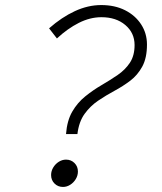

<svg xmlns="http://www.w3.org/2000/svg" viewBox="-20 -731 640 759"><path d="M241 -201Q245 -254 265.5 -289.5Q286 -325 317 -350Q348 -375 381.5 -394.5Q415 -414 445 -434.5Q475 -455 493.5 -483Q512 -511 512 -553Q512 -601 475.5 -632Q439 -663 381 -663Q336 -663 291.5 -640.5Q247 -618 205 -579L174 -619Q224 -663 276 -687Q328 -711 380 -711Q434 -711 474.5 -690.5Q515 -670 538 -634.5Q561 -599 561 -555Q561 -502 542.5 -468Q524 -434 495 -412Q466 -390 432.5 -372Q399 -354 368 -333Q337 -312 314.5 -281Q292 -250 286 -201ZM229 8Q209 8 195.5 -5.5Q182 -19 182 -39Q182 -55 190.5 -69Q199 -83 212.5 -91.5Q226 -100 241 -100Q261 -100 274.5 -86.5Q288 -73 288 -53Q288 -37 279.5 -23Q271 -9 257.5 -0.5Q244 8 229 8Z"/></svg>

Font: Red Hat Mono
Style: Italic
Weight: 300
Italic angle: -12°
Monospace: yes
Designer: Pentagram, MCKL
Foundry: Pentagram, MCKL
Version: Version 1.023